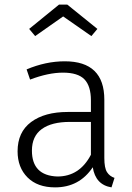

<svg xmlns="http://www.w3.org/2000/svg" viewBox="-20 -799 571 830"><path d="M462 11Q393 0 381 -76Q323 11 218 11Q142 11 99 -32Q56 -75 56 -145Q56 -228 114.5 -271.5Q173 -315 273 -315H373V-365Q373 -427 345 -456Q317 -485 252 -485Q189 -485 110 -455L95 -499Q178 -534 260 -534Q431 -534 431 -368V-116Q431 -73 442.5 -55Q454 -37 475 -30ZM228 -36Q324 -36 373 -130V-272H282Q203 -272 160.5 -241Q118 -210 118 -148Q118 -40 228 -36ZM375 -643 253 -728 132 -643 106 -674 235 -779H271L401 -674Z"/></svg>

Font: Trujillo Light
Style: Regular
Weight: 300
Designer: Fira Sans original fonts by bBox Type GmbH, Carrois Corporate GbR, & Edenspiekermann AG / Changes by Cristiano Sobral
Foundry: Fira Sans original fonts by bBox Type GmbH, Carrois Corporate GbR, & Edenspiekermann AG / Changes by Cristiano Sobral
Version: Version 4.301;July 28, 2020;FontCreator 13.0.0.2655 64-bit